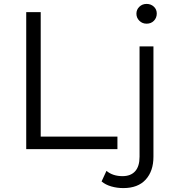

<svg xmlns="http://www.w3.org/2000/svg" viewBox="-20 -762 903 981"><path d="M114 0V-700H188V-64H580V0ZM610 199Q578 199 548.5 190.5Q519 182 499 165L524 111Q556 138 606 138Q648 138 670.5 113Q693 88 693 39V-525H764V39Q764 112 724.5 155.5Q685 199 610 199ZM729 -641Q707 -641 692 -656Q677 -671 677 -692Q677 -713 692 -727.5Q707 -742 729 -742Q751 -742 766 -728Q781 -714 781 -693Q781 -671 766.5 -656Q752 -641 729 -641Z"/></svg>

Font: Modern
Style: Small
Weight: 400
Designer: Julieta Ulanovsky
Foundry: Julieta Ulanovsky
Version: Version 8.000